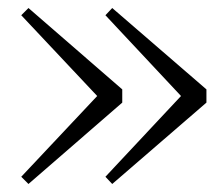

<svg xmlns="http://www.w3.org/2000/svg" viewBox="-20 -511 560 479"><path d="M260 -491 495 -288V-255L260 -52L243 -70L447 -288V-255L243 -473ZM51 -491 285 -288V-255L51 -52L33 -70L238 -288V-255L33 -473Z"/></svg>

Font: Noto Serif SC ExtraLight ExtraLight
Style: Regular
Weight: 250
Version: Version 2.002-H1;hotconv 1.1.0;makeotfexe 2.6.0